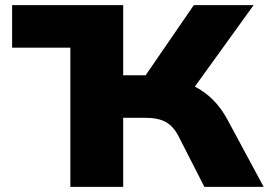

<svg xmlns="http://www.w3.org/2000/svg" viewBox="-20 -725 1055 745"><path d="M27 -540V-705H458V-540ZM253 0V-705H458V-433H561L528 -408L732 -705H964L721 -368L630 -424Q686 -414 729.5 -392.5Q773 -371 806 -338Q839 -305 863 -260L1003 0H773L673 -196Q653 -235 623.5 -251.5Q594 -268 542 -268H458V0Z"/></svg>

Font: Nunito Sans 7pt SemiExpanded Black
Style: Regular
Weight: 900
Width: 6
Designer: Vernon Adams
Foundry: Vernon Adams
Version: Version 3.101;gftools[0.9.27]